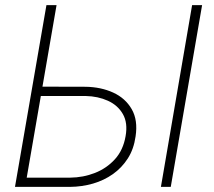

<svg xmlns="http://www.w3.org/2000/svg" viewBox="-20 -731 837 751"><path d="M125 -392.1 315.4 -391.6Q375 -390.6 422.6 -368.9Q470.2 -347.2 495.1 -304.2Q520 -261.2 510.3 -197.3Q503.4 -147.9 480 -111.3Q456.5 -74.7 421.6 -50Q386.7 -25.4 343.8 -12.9Q300.8 -0.5 253.9 0H38.6L161.6 -710.9H201.2L84.5 -36.1H253.9Q305.7 -36.6 351.6 -54.7Q397.5 -72.8 429.7 -108.4Q461.9 -144 471.2 -198.2Q480.5 -250 460.7 -284.7Q440.9 -319.3 402.1 -336.9Q363.3 -354.5 315.4 -355.5H119.6ZM770.5 -710.9 647.9 0H609.4L731.4 -710.9Z"/></svg>

Font: Roboto ExtraLight
Style: Italic
Weight: 250
Designer: Christian Robertson
Foundry: Google
Version: Version 3.009; 2024